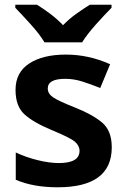

<svg xmlns="http://www.w3.org/2000/svg" viewBox="-20 -786 534 816"><path d="M455 -160Q455 -231 413.5 -265.5Q372 -300 301 -328Q228 -357 205.5 -372.5Q183 -388 183 -410Q183 -451 257 -451Q294 -451 330 -439.5Q366 -428 406 -412L448 -513Q357 -554 260 -554Q162 -554 104 -516Q46 -478 46 -404Q46 -335 83.5 -300.5Q121 -266 198 -234Q278 -201 298 -184Q318 -167 318 -145Q318 -93 230 -93Q190 -93 139.5 -105.5Q89 -118 47 -138V-22Q121 10 225 10Q455 10 455 -160ZM454 -766H362Q336 -750 305 -728Q274 -706 248 -679Q222 -706 192.5 -728Q163 -750 137 -766H45V-753Q72 -725 110.5 -682.5Q149 -640 169 -606H329Q350 -640 388.5 -683Q427 -726 454 -753Z"/></svg>

Font: Noto Sans UI
Style: Bold
Weight: 700
Designer: Monotype Design Team
Foundry: Monotype Imaging Inc.
Version: Version 1.901